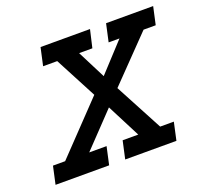

<svg xmlns="http://www.w3.org/2000/svg" viewBox="-103 -691 868 812"><g transform="rotate(-20 331.0 -284.5)"><path d="M155.3 -569.3H377.9L359.4 -489.3H299.8L364.3 -362.3L481.4 -489.3H432.6L450.2 -569.3H662.1L644.5 -489.3H589.8L401.4 -294.9L515.6 -80.1H577.1L559.6 0H329.1L346.7 -80.1H417L339.8 -230.5L196.3 -80.1H274.4L256.8 0H15.6L33.2 -80.1H87.9L299.8 -301.8L201.2 -489.3H137.7Z"/></g></svg>

Font: Thabit-Bold-Oblique
Style: Bold Oblique
Weight: 700
Designer: Regenerated by Nadim Shaikli
Foundry: MAK Alagha
Version: 0.01